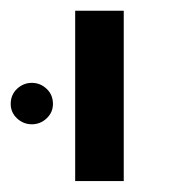

<svg xmlns="http://www.w3.org/2000/svg" viewBox="-54 -619 334 355"><path d="M174.8 -599.1V-284.2H85V-599.1ZM-34.2 -426.8Q-34.2 -443.8 -22.5 -454.8Q-10.7 -465.8 4.9 -465.8Q20.5 -465.8 32.2 -454.8Q43.9 -443.8 43.9 -426.8Q43.9 -411.1 32.2 -400.1Q20.5 -389.2 4.9 -389.2Q-10.7 -389.2 -22.5 -400.1Q-34.2 -411.1 -34.2 -426.8Z"/></svg>

Font: Arimo
Style: Regular
Weight: 400
Designer: Steve Matteson
Foundry: Monotype Imaging Inc.
Version: Version 1.33